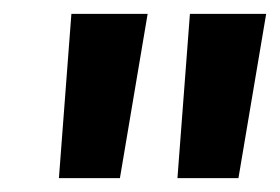

<svg xmlns="http://www.w3.org/2000/svg" viewBox="-20 -720 404 277"><path d="M364 -700 324 -463H236L254 -700ZM193 -700 153 -463H65L83 -700Z"/></svg>

Font: Kulim Park
Style: Bold Italic
Weight: 700
Italic angle: -8°
Designer: Noponies / Dale Sattler
Foundry: Noponies
Version: Version 1.000; ttfautohint (v1.8.3)